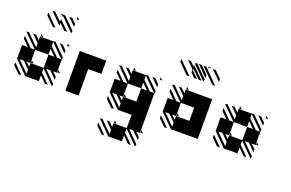

<svg xmlns="http://www.w3.org/2000/svg" viewBox="-142 -1402 3445 2271"><g transform="rotate(20 1581.0 -266.0)"><path d="M166.7 5.2 -5.2 -166.7H0V-333.3H72.9L-5.2 -411.5V-447.9L109.4 -333.3H161.5L-5.2 -500L26 -505.2L166.7 -364.6V-416.7L78.1 -505.2H114.6L166.7 -453.1V-500H171.9L166.7 -505.2H171.9V-500H328.1L359.4 -505.2L505.2 -359.4L500 -328.1V-171.9H505.2V-166.7L500 -171.9V-166.7H453.1L505.2 -114.6V-78.1L416.7 -166.7H364.6L505.2 -26L500 5.2L333.3 -161.5V-109.4L447.9 5.2H411.5L333.3 -72.9V0H166.7ZM78.1 5.2 -5.2 -78.1V-114.6L114.6 5.2ZM505.2 -500 500 -505.2H505.2ZM505.2 -411.5 411.5 -505.2H447.9L505.2 -447.9ZM505.2 -833.3 500 -838.5H505.2ZM505.2 -744.8 411.5 -838.5H447.9L505.2 -781.2ZM338.5 -807.3 307.3 -838.5H338.5V-833.3L359.4 -838.5L505.2 -692.7L500 -661.5L338.5 -822.9ZM338.5 -697.9 197.9 -838.5H234.4L328.1 -744.8V-781.2L447.9 -661.5H411.5L338.5 -734.4ZM265.6 -661.5 161.5 -765.6V-802.1L302.1 -661.5ZM505.2 -171.9H536.5L505.2 -203.1ZM171.9 -171.9V-166.7L166.7 -171.9ZM171.9 -171.9H203.1L171.9 -203.1ZM505.2 -505.2H536.5L505.2 -536.5ZM171.9 -505.2H203.1L171.9 -536.5ZM505.2 -838.5H536.5L505.2 -869.8ZM338.5 -838.5H343.8L338.5 -843.8ZM166.7 -31.2V-83.3L83.3 -166.7H31.2ZM166.7 -119.8V-166.7H328.1H333.3V-333.3H406.2L333.3 -406.2V-333.3H166.7V-328.1V-166.7H119.8ZM442.7 -333.3H494.8L333.3 -494.8V-442.7Z M666.7 0V-500H1000V-333.3H833.3V0Z M1333.3 338.5 1161.5 166.7 1192.7 161.5 1333.3 302.1V250L1244.8 161.5H1281.2L1333.3 213.5V166.7H1338.5L1333.3 161.5H1338.5V166.7H1494.8H1500V0H1333.3V5.2L1161.5 -166.7H1166.7V-333.3H1239.6L1161.5 -411.5V-447.9L1276 -333.3H1328.1L1161.5 -500L1192.7 -505.2L1333.3 -364.6V-416.7L1244.8 -505.2H1281.2L1333.3 -453.1V-500H1338.5L1333.3 -505.2H1338.5V-500H1494.8L1526 -505.2L1671.9 -359.4L1666.7 -328.1V161.5H1671.9V166.7L1666.7 161.5V166.7H1619.8L1671.9 218.8V255.2L1583.3 166.7H1531.2L1671.9 307.3L1666.7 338.5L1500 171.9V224L1614.6 338.5H1578.1L1500 260.4V333.3H1333.3ZM1244.8 338.5 1161.5 255.2V218.8L1281.2 338.5ZM1244.8 5.2 1161.5 -78.1V-114.6L1281.2 5.2ZM1671.9 -500 1666.7 -505.2H1671.9ZM1671.9 -411.5 1578.1 -505.2H1614.6L1671.9 -447.9ZM1671.9 161.5H1703.1L1671.9 130.2ZM1338.5 161.5H1369.8L1338.5 130.2ZM1338.5 -171.9V-166.7L1333.3 -171.9ZM1338.5 -171.9H1369.8L1338.5 -203.1ZM1671.9 -505.2H1703.1L1671.9 -536.5ZM1338.5 -505.2H1369.8L1338.5 -536.5ZM1333.3 -31.2V-83.3L1250 -166.7H1197.9ZM1333.3 -119.8V-166.7H1500V-333.3H1572.9L1500 -406.2V-333.3H1333.3V-328.1V-166.7H1286.5ZM1609.4 -333.3H1661.5L1500 -494.8V-442.7Z M2000 5.2 1828.1 -166.7H1833.3V-333.3H1906.2L1828.1 -411.5V-447.9L1942.7 -333.3H1994.8L1828.1 -500L1859.4 -505.2L2000 -364.6V-416.7L1911.5 -505.2H1947.9L2000 -453.1V-500H2005.2L2000 -505.2H2005.2V-500H2333.3V0H2000ZM1911.5 5.2 1828.1 -78.1V-114.6L1947.9 5.2ZM2338.5 -718.8 2218.8 -838.5H2255.2L2338.5 -755.2ZM2171.9 -822.9 2156.2 -838.5H2171.9ZM2171.9 -708.3 2041.7 -838.5H2078.1L2171.9 -744.8ZM2161.5 -661.5 1994.8 -828.1 2020.8 -838.5 2171.9 -687.5ZM2046.9 -661.5 1994.8 -713.5V-750L1906.2 -838.5H1942.7L1994.8 -786.5V-807.3L2140.6 -661.5H2104.2L2005.2 -760.4V-739.6L2083.3 -661.5ZM1953.1 -661.5 1828.1 -786.5V-822.9L1989.6 -661.5ZM2005.2 -171.9V-166.7L2000 -171.9ZM2005.2 -171.9H2036.5L2005.2 -203.1ZM2005.2 -505.2H2036.5L2005.2 -536.5ZM2171.9 -838.5H2192.7L2171.9 -859.4ZM2135.4 -838.5 2312.5 -661.5H2276L2171.9 -765.6Q2166.7 -770.8 2161.5 -776L2099 -838.5ZM2000 -31.2V-83.3L1916.7 -166.7H1864.6ZM2000 -119.8V-166.7H2166.7V-333.3H2000V-328.1V-166.7H1953.1Z M2666.7 5.2 2494.8 -166.7H2500V-333.3H2572.9L2494.8 -411.5V-447.9L2609.4 -333.3H2661.5L2494.8 -500L2526 -505.2L2666.7 -364.6V-416.7L2578.1 -505.2H2614.6L2666.7 -453.1V-500H2671.9L2666.7 -505.2H2671.9V-500H2828.1L2859.4 -505.2L3005.2 -359.4L3000 -328.1V-171.9H3005.2V-166.7L3000 -171.9V-166.7H2953.1L3005.2 -114.6V-78.1L2916.7 -166.7H2864.6L3005.2 -26L3000 5.2L2833.3 -161.5V-109.4L2947.9 5.2H2911.5L2833.3 -72.9V0H2666.7ZM2578.1 5.2 2494.8 -78.1V-114.6L2614.6 5.2ZM3005.2 -500 3000 -505.2H3005.2ZM3005.2 -411.5 2911.5 -505.2H2947.9L3005.2 -447.9ZM3005.2 -171.9H3036.5L3005.2 -203.1ZM2671.9 -171.9V-166.7L2666.7 -171.9ZM2671.9 -171.9H2703.1L2671.9 -203.1ZM3005.2 -505.2H3036.5L3005.2 -536.5ZM2671.9 -505.2H2703.1L2671.9 -536.5ZM2666.7 -31.2V-83.3L2583.3 -166.7H2531.2ZM2666.7 -119.8V-166.7H2828.1H2833.3V-333.3H2906.2L2833.3 -406.2V-333.3H2666.7V-328.1V-166.7H2619.8ZM2942.7 -333.3H2994.8L2833.3 -494.8V-442.7Z"/></g></svg>

Font: 0xA000-Monochrome
Style: Monochrome
Weight: 400
Version: Version 0.1